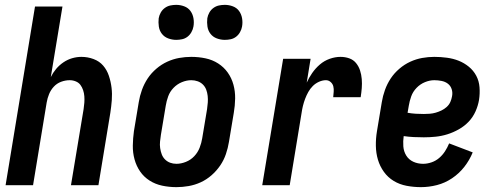

<svg xmlns="http://www.w3.org/2000/svg" viewBox="-20 -762 2040 790"><path d="M3 0 124 -735H237L189 -445Q198 -463 211 -478.5Q224 -494 241 -505.5Q258 -517 277 -522.5Q296 -528 315 -528Q341 -528 365 -519Q389 -510 404.5 -492Q420 -474 428 -450Q436 -426 439 -401Q442 -376 440 -350Q438 -324 434 -298L385 0H272L324 -313Q326 -326 327 -339.5Q328 -353 327 -366Q326 -379 322 -391Q318 -403 311 -412.5Q304 -422 292 -427Q280 -432 267 -432Q249 -432 231.5 -425.5Q214 -419 201.5 -405.5Q189 -392 182 -375Q175 -358 172 -340L116 0Z M706 8Q676 8 647.5 2Q619 -4 595.5 -19Q572 -34 556.5 -56.5Q541 -79 533.5 -106.5Q526 -134 526.5 -163.5Q527 -193 531 -222L551 -342Q555 -367 564 -392Q573 -417 587.5 -439Q602 -461 623 -479Q644 -497 668 -508Q692 -519 717 -523.5Q742 -528 767 -528Q797 -528 825.5 -522Q854 -516 877.5 -501Q901 -486 917 -463.5Q933 -441 940.5 -413.5Q948 -386 947.5 -356.5Q947 -327 942 -298L922 -178Q918 -153 909.5 -128Q901 -103 886 -81Q871 -59 850.5 -41Q830 -23 806 -12Q782 -1 756.5 3.5Q731 8 706 8ZM706 -88Q725 -88 745 -96Q765 -104 779.5 -119.5Q794 -135 801.5 -154.5Q809 -174 812 -193L832 -313Q834 -327 835 -340.5Q836 -354 834.5 -367.5Q833 -381 828.5 -393Q824 -405 815 -414Q806 -423 793.5 -427.5Q781 -432 767 -432Q748 -432 728.5 -424Q709 -416 694 -400.5Q679 -385 672 -365.5Q665 -346 662 -327L642 -207Q640 -193 638.5 -179.5Q637 -166 639 -152.5Q641 -139 645.5 -127Q650 -115 659 -106Q668 -97 680 -92.5Q692 -88 706 -88ZM905 -598Q888 -598 872 -604Q856 -610 846 -623Q836 -636 833.5 -653Q831 -670 833 -687Q835 -699 841.5 -710.5Q848 -722 858.5 -729.5Q869 -737 881 -739.5Q893 -742 905 -742Q922 -742 938 -736Q954 -730 963.5 -717Q973 -704 976 -687Q979 -670 976 -653Q974 -641 967.5 -629.5Q961 -618 951 -610.5Q941 -603 929 -600.5Q917 -598 905 -598ZM705 -598Q688 -598 672 -604Q656 -610 646 -623Q636 -636 633.5 -653Q631 -670 633 -687Q635 -699 641.5 -710.5Q648 -722 658.5 -729.5Q669 -737 681 -739.5Q693 -742 705 -742Q722 -742 738 -736Q754 -730 763.5 -717Q773 -704 776 -687Q779 -670 776 -653Q774 -641 767.5 -629.5Q761 -618 751 -610.5Q741 -603 729 -600.5Q717 -598 705 -598Z M1059 0 1145 -520H1258L1242 -422Q1251 -442 1264.5 -461.5Q1278 -481 1296 -496.5Q1314 -512 1336.5 -520Q1359 -528 1381 -528Q1400 -528 1417 -522Q1434 -516 1445 -502.5Q1456 -489 1461.5 -472Q1467 -455 1468.5 -436.5Q1470 -418 1468.5 -399.5Q1467 -381 1464 -362H1351Q1352 -373 1353 -384.5Q1354 -396 1351.5 -406.5Q1349 -417 1340.5 -424.5Q1332 -432 1321 -432Q1307 -432 1292.5 -425.5Q1278 -419 1267 -408Q1256 -397 1248.5 -383.5Q1241 -370 1235.5 -355.5Q1230 -341 1226.5 -326.5Q1223 -312 1221 -298L1172 0Z M1712 8Q1682 8 1653 2.5Q1624 -3 1600 -17.5Q1576 -32 1559.5 -55Q1543 -78 1535 -105Q1527 -132 1526.5 -162Q1526 -192 1531 -222L1551 -342Q1555 -367 1564 -392Q1573 -417 1587.5 -439Q1602 -461 1623 -479Q1644 -497 1668 -508Q1692 -519 1717 -523.5Q1742 -528 1767 -528Q1793 -528 1819 -524.5Q1845 -521 1867.5 -512Q1890 -503 1909 -487.5Q1928 -472 1939.5 -450.5Q1951 -429 1953 -403Q1955 -377 1951 -351Q1947 -327 1936.5 -303.5Q1926 -280 1908.5 -261.5Q1891 -243 1868 -230Q1845 -217 1821 -209.5Q1797 -202 1772.5 -199.5Q1748 -197 1724 -197Q1703 -197 1682.5 -198Q1662 -199 1641 -202Q1638 -181 1639.5 -160Q1641 -139 1651.5 -122Q1662 -105 1680.5 -96.5Q1699 -88 1721 -88Q1738 -88 1755.5 -94Q1773 -100 1787 -112Q1801 -124 1811 -139.5Q1821 -155 1828 -172L1925 -135Q1912 -103 1890.5 -75.5Q1869 -48 1840 -28.5Q1811 -9 1778 -0.5Q1745 8 1712 8ZM1724 -293Q1736 -293 1748.5 -294Q1761 -295 1773 -298.5Q1785 -302 1796.5 -307.5Q1808 -313 1818 -322Q1828 -331 1833 -342.5Q1838 -354 1840 -366Q1843 -381 1838.5 -395Q1834 -409 1823 -417.5Q1812 -426 1797 -429Q1782 -432 1767 -432Q1748 -432 1728.5 -424Q1709 -416 1694 -400.5Q1679 -385 1672 -365.5Q1665 -346 1662 -327L1657 -298Q1674 -295 1690.5 -294Q1707 -293 1724 -293Z"/></svg>

Font: Iosevka
Style: Bold Italic
Weight: 700
Italic angle: -9°
Monospace: yes
Designer: Belleve Invis
Foundry: Belleve Invis
Version: Version 32.5.0; ttfautohint (v1.8.4)